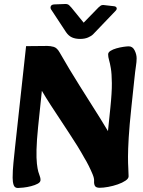

<svg xmlns="http://www.w3.org/2000/svg" viewBox="-20 -925 711 957"><path d="M69 12Q53 12 48 -3Q43 -18 43 -39Q43 -74 47 -113.5Q51 -153 55 -191L110 -695L216 -696Q231 -696 247.5 -691.5Q264 -687 277 -664Q325 -580 377.3 -497Q429.7 -414 477.3 -338.5Q525 -263 558 -201L508 -172L530 -387Q538 -464 537.5 -511Q537 -558 532.5 -584.5Q528 -611 523.5 -626Q519 -641 519 -654Q519 -664 530.8 -671.5Q542.5 -679 560.2 -684Q577.9 -689 594.9 -691.5Q612 -694 622 -694Q641 -694 651 -674Q661 -654 661 -634Q661 -617 657.5 -595Q654 -573 649 -524L635 -392Q625 -298 621.5 -238.5Q618 -179 618 -144Q618 -109 619.5 -87Q621 -65 621 -46Q621 -35 605.5 -24.5Q590 -14 567 -6Q544 2 519.5 6.5Q495 11 477 11Q459 11 453.5 2Q448 -7 449 -23Q450 -36 441.5 -56.5Q433 -77 422 -99Q411 -121 401 -137Q369 -195 324.2 -262Q279.4 -329 232.2 -402Q185 -475 145 -550L197 -552L170 -293Q163 -224 162 -179.5Q161 -135 164 -109Q167 -83 171 -69Q175 -55 178.5 -46.5Q182 -38 182 -28Q182 -17 168.2 -9.5Q154.5 -2 134.7 3Q115 8 96.5 10Q78 12 69 12ZM557 -872Q564 -880 561 -886.5Q558 -893 548 -894L496 -900Q488 -901 482 -897Q476 -893 471 -888L397 -812L336 -887Q332 -892 324.5 -899Q317 -906 303 -905L250 -903Q237 -902 233.5 -894.5Q230 -887 234 -879L309 -765Q322 -746 339 -738.5Q356 -731 379 -731Q402 -731 418.5 -738Q435 -745 444 -754Z"/></svg>

Font: Alkatra
Style: Regular
Weight: 400
Designer: Suman Bhandary
Version: Version 1.100;gftools[0.9.22]